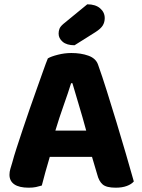

<svg xmlns="http://www.w3.org/2000/svg" viewBox="-20 -861 660 891"><path d="M407 -133H211Q200 -97 190.5 -62Q181 -27 174 0Q161 4 147 7Q133 10 113 10Q69 10 46.5 -5.5Q24 -21 24 -50Q24 -64 28 -77Q32 -90 37 -107Q44 -134 57 -174Q70 -214 85.5 -260.5Q101 -307 118 -356Q135 -405 151 -449.5Q167 -494 180 -531Q193 -568 202 -590Q217 -599 248.5 -607Q280 -615 311 -615Q356 -615 390.5 -602.5Q425 -590 435 -561Q454 -508 476 -438Q498 -368 520.5 -294Q543 -220 564 -148Q585 -76 601 -19Q590 -6 568.5 2Q547 10 517 10Q474 10 456.5 -5Q439 -20 431 -52ZM310 -475Q296 -430 275.5 -372.5Q255 -315 237 -255H380Q363 -318 345.5 -375.5Q328 -433 316 -475ZM385 -841Q423 -841 444.5 -822.5Q466 -804 466 -777Q466 -758 457 -743Q448 -728 423 -712L326 -651Q290 -651 271 -667Q252 -683 252 -705Q252 -717 256 -727.5Q260 -738 274 -750Z"/></svg>

Font: Baloo Bhai 2
Style: Bold
Weight: 700
Designer: Supriya Tembe, Noopur Datye and Ek Type
Foundry: Ek Type
Version: Version 1.640;PS 1.000;hotconv 16.6.51;makeotf.lib2.5.65220;